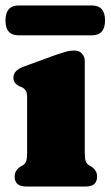

<svg xmlns="http://www.w3.org/2000/svg" viewBox="-25 -681 404 701"><path d="M284.5 -458V-123.5Q284.5 -101 288 -92.2Q291.5 -83.5 298.5 -78.5L307 -73.5Q329.5 -59.5 329.5 -36.5Q329.5 0 288 0H70.5Q28.5 0 28.5 -36.5Q28.5 -59.5 51 -73.5L60 -78.5Q67 -83.5 70.5 -92.2Q74 -101 74 -123.5V-324.5Q74 -343.5 68.8 -350.8Q63.5 -358 55.5 -362.5L46.5 -365.5Q36 -371 30 -378.2Q24 -385.5 24 -398Q24 -423 59.5 -437L178.5 -480.5Q202 -488.5 216.2 -492.5Q230.5 -496.5 247.5 -496.5Q264 -496.5 274.2 -485.5Q284.5 -474.5 284.5 -458ZM-5 -606Q-5 -661 43 -661H310.5Q358.5 -661 358.5 -606.5Q358.5 -552 310.5 -552H43Q-5 -552 -5 -606Z"/></svg>

Font: Fraunces 9pt S050 Black
Style: Regular
Weight: 900
Version: Version 1.000; ttfautohint (v1.8.3)